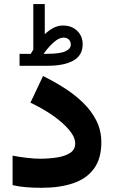

<svg xmlns="http://www.w3.org/2000/svg" viewBox="-20 -896 543 915"><path d="M126.5 -639.2Q129.4 -644.5 132.8 -649.7Q136.2 -654.8 138.7 -659.7V-876.5H193.4V-732.9Q213.4 -752 234.9 -763.2Q256.3 -774.4 280.3 -774.4Q321.8 -774.4 347.9 -749Q374 -723.6 374 -684.6Q373.5 -631.8 329.6 -607.2Q285.6 -582.5 205.1 -582.5H73.2V-639.2ZM204.6 -639.6Q266.1 -639.6 291.7 -651.6Q317.4 -663.6 317.4 -683.1Q317.4 -698.2 308.1 -707.5Q298.8 -716.8 282.7 -716.8Q262.2 -716.8 237.8 -696Q213.4 -675.3 187.5 -639.2ZM171.4 -139.6Q211.4 -139.6 249.8 -145.3Q288.1 -150.9 313.2 -166.5Q338.4 -182.1 338.4 -211.9Q338.4 -242.7 308.8 -277.6Q279.3 -312.5 230.7 -346.2Q182.1 -379.9 125 -406.7L185.1 -533.7Q236.8 -508.3 286.4 -476.8Q335.9 -445.3 375.7 -406.7Q415.5 -368.2 439.2 -321.3Q462.9 -274.4 462.9 -217.8Q462.9 -139.6 427.5 -91.8Q392.1 -43.9 328.1 -22.5Q264.2 -1 178.7 -1Q139.6 -1 106 -3.7Q72.3 -6.3 40 -13.7V-154.3Q71.8 -147.9 108.2 -143.8Q144.5 -139.6 171.4 -139.6Z"/></svg>

Font: Vazirmatn FD NL ExtraBold
Style: Regular
Weight: 800
Designer: Saber Rastikerdar
Foundry: Saber Rastikerdar
Version: Version 33.003